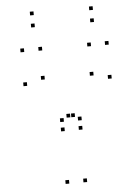

<svg xmlns="http://www.w3.org/2000/svg" viewBox="-62 -981 743 1038"><g transform="rotate(-5 310.0 -462.0)"><path d="M368.2 -275V-295H348.2V-275ZM549.3 -536.2V-556.2H529.3V-536.2ZM549.3 -720V-740H529.3V-720ZM453.2 -720V-740H433.2V-720ZM453.2 -561.2V-581.2H433.2V-561.2ZM308.2 -346.5V-366.5H288.2V-346.5ZM333.5 -346.5V-366.5H313.5V-346.5ZM188.5 -562.5V-582.5H168.5V-562.5ZM188.5 -720V-740H168.5V-720ZM90.7 -720V-740H70.7V-720ZM90.7 -536.2V-556.2H70.7V-536.2ZM271.8 -275V-295H251.8V-275ZM368.3 10V-10H348.3V10ZM368.3 -325.7V-345.7H348.3V-325.7ZM271.5 -325.7V-345.7H251.5V-325.7ZM271.5 10V-10H251.5V10ZM480.5 -848.8V-868.8H460.5V-848.8ZM480.5 -914.3V-934.3H460.5V-914.3ZM159.5 -914.3V-934.3H139.5V-914.3ZM159.5 -848.8V-868.8H139.5V-848.8Z"/></g></svg>

Font: Monaspace Krypton Dots Var
Style: Regular
Weight: 400
Designer: Riley Cran and the Lettermatic Team
Version: Version 1.100 (Monaspace Krypton Dots)